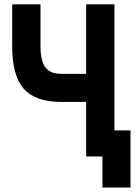

<svg xmlns="http://www.w3.org/2000/svg" viewBox="-20 -713 626 875"><path d="M446.8 141.6V-118.7H574.7V141.6ZM258.8 -248.5Q141.1 -248.5 88.4 -308.3Q35.6 -368.2 35.6 -500.5V-693.4H164.6V-500.5Q164.6 -435.5 186.9 -406Q209.3 -376.5 258.8 -376.5H404.3V-248.5ZM372.6 0V-693.4H501.5V0Z"/></svg>

Font: Cascadia Code PL
Style: Regular
Weight: 400
Monospace: yes
Designer: Aaron Bell
Foundry: Saja Typeworks
Version: Version 2102.003